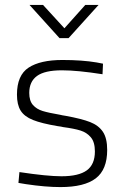

<svg xmlns="http://www.w3.org/2000/svg" viewBox="-20 -752 502 781"><path d="M49 0ZM85 -3 55 -8 59 -52Q172 -35 230 -35Q300 -35 333 -59Q366 -83 366 -136Q366 -174 349.5 -193.5Q333 -213 307.5 -221Q282 -229 237 -235Q230 -237 214 -239Q149 -250 114 -264Q79 -278 64 -302Q49 -326 49 -367Q49 -446 96.5 -477Q144 -508 234 -508Q314 -508 373 -498L399 -493L397 -450Q295 -466 232 -466Q162 -466 130.5 -443Q99 -420 99 -374Q99 -342 114 -325Q129 -308 153.5 -300.5Q178 -293 225 -285Q232 -283 246 -281Q312 -269 346.5 -255.5Q381 -242 398.5 -216Q416 -190 416 -142Q416 -62 369.5 -26.5Q323 9 226 9Q165 9 85 -3ZM155 -732 242 -637 327 -732H381L259 -597H222L100 -732Z"/></svg>

Font: Cairo Light
Style: Regular
Weight: 300
Designer: Mohamed Gaber, the designers of Titillium
Foundry: Kief Type Foundry
Version: Version 2.009; ttfautohint (v1.5.33-1714) -l 8 -r 50 -G 200 